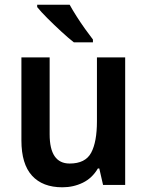

<svg xmlns="http://www.w3.org/2000/svg" viewBox="-20 -786 626 816"><path d="M512 -542V0H418L402 -70H396Q372 -29 332 -9.5Q292 10 245 10Q161 10 116 -39.5Q71 -89 71 -189V-542H191V-215Q191 -91 276 -91Q343 -91 367.5 -137Q392 -183 392 -271V-542ZM276 -766Q288 -744 305.5 -716.5Q323 -689 342 -662.5Q361 -636 375 -618V-606H294Q272 -623 241 -651.5Q210 -680 181.5 -708.5Q153 -737 138 -756V-766Z"/></svg>

Font: Noto Sans Tamil SemiCondensed SemiBold
Style: Regular
Weight: 600
Width: 4
Designer: Jelle Bosma - Monotype Design Team
Foundry: Monotype Imaging Inc.
Version: Version 2.004; ttfautohint (v1.8.4.7-5d5b)